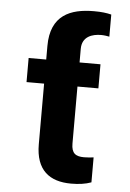

<svg xmlns="http://www.w3.org/2000/svg" viewBox="-54 -800 574 851"><g transform="rotate(5 232.5 -375.0)"><path d="M294.7 9.9C328.8 9.9 358.3 6 384.2 -3.6V-114.7C373.2 -113.3 360.1 -111.5 341.6 -111.5C304.7 -111.5 285.5 -123.9 285.5 -167.6V-421.2H378.6V-528.4H285.5V-588.8C285.5 -644.2 331 -658 370.4 -658C384.2 -658 398.4 -655.5 407 -653.8V-752.1C385.7 -757.5 363.3 -760.3 329.5 -760.3C225.5 -760.3 137.1 -726.2 137.1 -588.8V-528.4H58.9V-421.2H137.1V-151.3C137.1 -36.6 198.2 9.9 294.7 9.9Z"/></g></svg>

Font: Margiela Sans
Style: Bold
Weight: 700
Designer: Stefan Endress, Andreas Faust
Version: Version 1.100;FEAKit 1.0